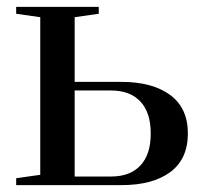

<svg xmlns="http://www.w3.org/2000/svg" viewBox="-20 -538 582 558"><path d="M27 -20 97 -30V-488L27 -498V-518H267V-498L197 -488V-300H333Q423 -300 474.5 -262Q526 -224 526 -150Q526 -76 475 -38Q424 0 333 0H27ZM303 -25Q358 -25 388 -57Q418 -89 418 -149V-151Q418 -211 388 -243Q358 -275 303 -275H197V-25Z"/></svg>

Font: Prata
Style: Regular
Weight: 400
Designer: Ivan Petrov
Foundry: Cyreal
Version: Version 2.000